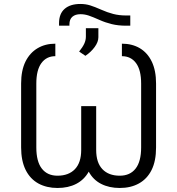

<svg xmlns="http://www.w3.org/2000/svg" viewBox="-20 -930 886 960"><path d="M172.2 -12.4Q130.7 -35.2 108.1 -80.6Q85.6 -126.1 85.6 -192.8V-512.4Q85.6 -577.8 107.6 -622.5Q129.6 -666.2 168 -688.9Q206.3 -711.6 256.7 -711.6V-649.1Q212.4 -649.1 187 -614.5Q161.6 -579.9 161.6 -512.1V-192.8Q161.6 -122.2 189.3 -86.8Q217 -51.5 267.4 -51.5Q323.2 -51.5 354.6 -84.2Q386 -116.8 386 -180.4V-399.5H460.9V-180.4Q460.9 -116.8 492 -84.2Q523.1 -51.5 578.8 -51.5Q630 -51.5 657.8 -86.8Q685.7 -122.2 685.7 -192.8V-512.1Q685.7 -579.9 660.2 -614.5Q634.6 -649.1 589.5 -649.1V-711.6Q640.3 -711.6 678.6 -689.3Q717.7 -666.2 739 -621.6Q760.3 -577.1 760.3 -512.4V-192.8Q760.3 -124.6 737.9 -79.9Q715.6 -35.5 674.7 -12.8Q633.9 9.9 578.8 9.9Q525.9 9.9 485.8 -10.5Q445.7 -30.9 423.7 -71.7Q400.9 -31.2 361.2 -10.7Q321.4 9.9 267.4 9.9Q213.4 9.9 172.2 -12.4ZM275.2 -813.9Q275.2 -861.5 303.3 -885.8Q331.3 -910.2 381.7 -910.2Q408 -910.2 430.8 -903.1Q453.5 -896 486.5 -881.4Q516.7 -867.9 546 -860.3Q575.3 -852.6 611.2 -852.6H631.4V-801.5H610.4Q571.4 -801.5 539.2 -809.3Q507.1 -817.1 477.6 -830.3Q444.2 -845.2 423.8 -852.1Q403.4 -859 382.5 -859Q356.5 -859 341.8 -846.2Q327.1 -833.5 327.1 -807.9V-801.5H275.2ZM409.4 -746.8V-789.1H471.9V-744Q471.9 -720.2 453.3 -694.8Q434.7 -669.4 407 -650.9L375.7 -672.2Q393.1 -693.9 401.3 -711.5Q409.4 -729 409.4 -746.8Z"/></svg>

Font: DeltaSans Light
Style: Regular
Weight: 300
Designer: Rasmus Andersson
Foundry: rsms
Version: Version 3.012